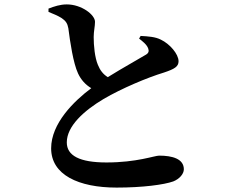

<svg xmlns="http://www.w3.org/2000/svg" viewBox="-20 -810 1040 871"><path d="M200 -771V-756C220 -748 242 -739 258 -729C278 -716 286 -704 290 -682C298 -620 312 -524 334 -477C347 -449 367 -426 394 -410C315 -351 212 -250 212 -137C212 -17 336 41 509 41C627 41 724 28 766 13C794 2 814 -21 814 -42C814 -90 761 -104 702 -104C681 -104 601 -73 463 -73C341 -73 283 -104 283 -164C283 -238 361 -308 450 -361C532 -409 648 -458 724 -481C772 -497 790 -508 790 -532C790 -565 750 -611 710 -630C685 -643 653 -645 618 -647L611 -635C626 -623 645 -609 652 -591C657 -578 654 -569 642 -562C618 -547 538 -503 469 -460C448 -473 434 -491 424 -516C410 -549 405 -603 405 -642C405 -668 411 -690 411 -711C411 -743 350 -790 283 -790C253 -790 226 -781 200 -771Z"/></svg>

Font: Noto Serif KR
Style: Bold
Weight: 700
Designer: Ryoko NISHIZUKA 西塚涼子 (kana & ideographs); Frank Grießhammer (Latin, Greek & Cyrillic); Wenlong ZHANG 张文龙 (bopomofo); San
Foundry: Adobe
Version: Version 2.001;hotconv 1.1.0;makeotfexe 2.6.0